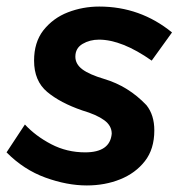

<svg xmlns="http://www.w3.org/2000/svg" viewBox="-21 -560 587 586"><path d="M244 6Q183.5 6 117.5 -18Q51.5 -42 -1 -95L55 -180Q88 -144.5 135.5 -119.8Q183 -95 239 -95Q315 -95 320 -152Q320 -176.5 297 -193.2Q274 -210 230 -223Q163 -246 123 -279.5Q83 -313 83 -375Q83 -430.5 111 -467Q141 -505 186.5 -522.5Q232 -540 282 -540Q407 -540 504 -461L442 -375Q351 -439 281 -439Q253 -439 231 -426Q209 -413 209 -387Q209 -364.5 230.2 -348.5Q251.5 -332.5 297 -319Q371 -297 426 -239Q450 -209 450 -162Q450 -105 421.2 -68.2Q392.5 -31.5 346 -12.8Q299.5 6 244 6Z"/></svg>

Font: Argentum Sans Medium
Style: Italic
Weight: 500
Italic angle: -11°
Designer: Julieta Ulanovsky (font), Cristiano Sobral (main changes and remaster)
Foundry: Julieta Ulanovsky (font), Cristiano Sobral (main changes and remaster)
Version: Version 2.007;June 15, 2022;FontCreator 14.0.0.2814 64-bit; 